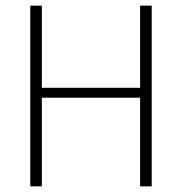

<svg xmlns="http://www.w3.org/2000/svg" viewBox="-20 -659 643 679"><path d="M128 0H87V-639H128ZM516.5 0H475.5V-639H516.5ZM110 -348.5H494V-313.5H110Z"/></svg>

Font: Anek Telugu ExtraLight
Style: Regular
Weight: 250
Version: Version 1.003